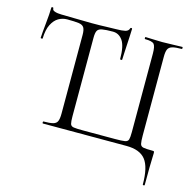

<svg xmlns="http://www.w3.org/2000/svg" viewBox="-119 -776 1106 1090"><g transform="rotate(15 434.0 -231.5)"><path d="M813.2 187Q813.2 85.4 779.3 42.7Q745.4 0 667 0H175.6Q172.8 0 172.8 -6Q172.8 -12 175.6 -12Q212.8 -12 231.7 -17Q250.6 -22 256.9 -37Q263.2 -52 263.2 -81V-544Q263.2 -574 254.9 -587.3Q246.6 -600.6 223.9 -603.7Q201.2 -606.8 155.8 -606.8Q128.8 -606.8 105.4 -593.1Q82 -579.4 66.4 -548.5Q50.8 -517.6 49.4 -466.2Q49.4 -464 43.5 -464.1Q37.6 -464.2 37.6 -466.4Q38 -478.8 40.1 -502.3Q42.2 -525.8 45 -553Q47.8 -580.2 49.7 -605.4Q51.6 -630.6 51.6 -647Q51.6 -652 57.5 -652Q63.4 -652 63.4 -647Q63.4 -637 73.1 -632.5Q82.8 -628 95.5 -626.5Q108.2 -625 117.2 -625Q155.2 -625 200.2 -623.5Q245.2 -622 295 -622Q347.4 -622 378.8 -623.5Q410.2 -625 438.8 -625Q472.4 -625 491.4 -629.5Q510.4 -634 514.4 -650Q515.4 -654 520.5 -654Q525.6 -654 525.6 -650Q525.4 -634.8 523.9 -609.1Q522.4 -583.4 521 -555.1Q519.6 -526.8 518.2 -502.7Q516.8 -478.6 516.6 -466.4Q516.6 -464.2 510.6 -464.2Q504.6 -464.2 504.6 -466.4Q504.6 -543.8 482.5 -575.3Q460.4 -606.8 425 -606.8Q383.4 -606.8 362 -602.9Q340.6 -599 333.9 -586.1Q327.2 -573.2 327.2 -544V-83Q327.2 -52 330.9 -39Q334.6 -26 351.1 -23.5Q367.6 -21 406 -21H593Q634.4 -21 651.5 -24Q668.6 -27 672.3 -40Q676 -53 676 -83V-544Q676 -587 665.1 -600Q654.2 -613 612 -613Q609.2 -613 609.2 -619Q609.2 -625 612 -625Q632.2 -625 656.7 -623.5Q681.2 -622 710 -622Q742.8 -622 773.3 -623.5Q803.8 -625 828.2 -625Q830.4 -625 830.4 -619Q830.4 -613 828.2 -613Q791.2 -613 772.3 -607.5Q753.4 -602 747 -587.5Q740.6 -573 740.6 -544V-81Q740.6 -47 744 -32.5Q747.4 -18 763.3 -15Q779.2 -12 815.8 -12Q824 -12 825.6 -10Q827.2 -8 827.2 0Q827.2 13.8 826.3 31.4Q825.4 49 824.9 84.3Q824.4 119.6 824.4 187Q824.4 191 818.8 191Q813.2 191 813.2 187Z"/></g></svg>

Font: Cormorant Light
Style: Regular
Weight: 300
Designer: Christian Thalmann (Catharsis Fonts)
Foundry: Catharsis Fonts
Version: Version 4.000